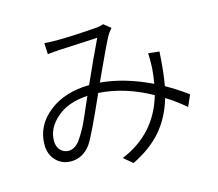

<svg xmlns="http://www.w3.org/2000/svg" viewBox="-109 -863 1194 1054"><g transform="rotate(-15 488.5 -335.5)"><path d="M221.7 -708Q257.8 -705.1 292 -705.1Q372.1 -705.1 518.6 -715.8Q537.1 -716.8 560.5 -724.6L599.6 -693.4Q586.9 -679.7 576.2 -663.1Q557.6 -633.8 460 -419.9Q596.7 -408.2 747.1 -335.9Q754.9 -384.8 757.8 -422.9Q759.8 -478.5 757.8 -506.8L820.3 -500Q813.5 -382.8 799.8 -308.6Q865.2 -271.5 921.9 -229.5L893.6 -165Q838.9 -211.9 784.2 -245.1Q754.9 -143.6 693.4 -70.8Q631.8 2 524.4 54.7L474.6 12.7Q674.8 -70.3 733.4 -275.4Q584 -358.4 436.5 -367.2Q339.8 -148.4 309.6 -104.5Q264.6 -43 196.3 -43Q145.5 -43 111.8 -78.1Q78.1 -113.3 78.1 -168Q78.1 -275.4 168 -347.7Q257.8 -419.9 399.4 -421.9Q466.8 -572.3 509.8 -661.1L294.9 -650.4Q256.8 -648.4 224.6 -644.5ZM133.8 -175.8Q133.8 -141.6 152.8 -122.1Q171.9 -102.5 198.2 -102.5Q232.4 -102.5 260.7 -137.7Q269.5 -149.4 280.3 -167Q291 -184.6 299.3 -199.7Q307.6 -214.8 319.8 -241.7Q332 -268.6 337.9 -282.2Q343.8 -295.9 357.4 -327.1Q371.1 -358.4 375 -367.2Q264.6 -361.3 199.2 -304.7Q133.8 -248 133.8 -175.8Z"/></g></svg>

Font: Min Sans Light
Style: Regular
Weight: 300
Designer: Jinseong-Kim, NotoSansCJK, Nunito
Foundry: Jinseong-Kim
Version: Version 1.400;Glyphs 3.1.2 (3151)